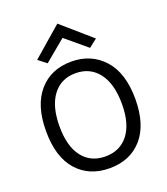

<svg xmlns="http://www.w3.org/2000/svg" viewBox="-157 -981 960 1102"><g transform="rotate(-20 323.0 -430.5)"><path d="M323 -640Q444 -640 520 -556Q596 -472 596 -313Q596 -157 522.5 -73Q449 11 323 11Q199 11 125 -72Q51 -155 51 -314Q51 -470 124.5 -555Q198 -640 323 -640ZM463 -502Q412 -569 323 -569Q234 -569 183.5 -502Q133 -435 133 -313Q133 -191 183.5 -126Q234 -61 323 -61Q412 -61 463 -126Q514 -191 514 -313Q514 -435 463 -502ZM143 -716 323 -872 502 -716 452 -677 323 -785 193 -677Z"/></g></svg>

Font: Karla Neue
Style: Regular
Weight: 400
Designer: Jonathan Pinhorn
Foundry: PYRS Fontlab Ltd. / Made with FontLab
Version: Version 1.000;PS 001.001;hotconv 1.0.56